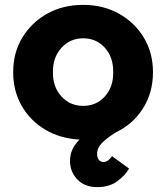

<svg xmlns="http://www.w3.org/2000/svg" viewBox="-20 -562 681 787"><path d="M379 205Q327 205 297 173.5Q267 142 267 98Q267 72 277 50.5Q287 29 306 10Q227 6 165.5 -30.5Q104 -67 69 -128Q34 -189 34 -266Q34 -346 71.5 -408Q109 -470 173.5 -506Q238 -542 321 -542Q403 -542 467.5 -506Q532 -470 569.5 -408Q607 -346 607 -266Q607 -182 566 -117.5Q525 -53 456 -20Q419 3 398.5 23.5Q378 44 378 69Q378 84 385 93Q392 102 404 102Q423 102 439 78L509 129Q493 157 460.5 181Q428 205 379 205ZM321 -128Q375 -128 410 -167Q445 -206 444 -266Q445 -327 410 -366Q375 -405 321 -405Q267 -405 231.5 -365.5Q196 -326 197 -266Q196 -206 231.5 -167Q267 -128 321 -128Z"/></svg>

Font: Lexend
Style: Bold
Weight: 700
Designer: Bonnie Shaver-Troup, Thomas Jockin
Foundry: Lexend
Version: Version 1.007; ttfautohint (v1.8.3)